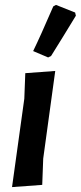

<svg xmlns="http://www.w3.org/2000/svg" viewBox="-20 -758 329 782"><path d="M197 -732 208 -738 286 -707 289 -694Q235 -605 188 -530L176 -524L115 -550Q143 -607 197 -732ZM205 -469 156 -112 152 -5 29 4 79 -356 83 -460Z"/></svg>

Font: Alegreya Sans
Style: Bold Italic
Weight: 700
Italic angle: -7°
Designer: Juan Pablo del Peral
Foundry: Huerta Tipografica
Version: Version 2.007